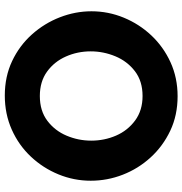

<svg xmlns="http://www.w3.org/2000/svg" viewBox="0 -754 760 800"><g transform="rotate(-90 380.0 -354.0)"><path d="M379 6Q300 6 235.5 -24.5Q171 -55 124 -106.5Q77 -158 52 -222.5Q27 -287 27 -356Q27 -426 53.5 -490.5Q80 -555 127.5 -605.5Q175 -656 240 -685Q305 -714 382 -714Q461 -714 525.5 -683.5Q590 -653 636.5 -601Q683 -549 708 -484.5Q733 -420 733 -353Q733 -283 706.5 -218.5Q680 -154 632.5 -103.5Q585 -53 520.5 -23.5Q456 6 379 6ZM194 -354Q194 -299 215 -250.5Q236 -202 278 -171Q320 -140 380 -140Q442 -140 483.5 -172Q525 -204 545.5 -253.5Q566 -303 566 -356Q566 -411 544.5 -459.5Q523 -508 481.5 -538Q440 -568 380 -568Q318 -568 276.5 -536.5Q235 -505 214.5 -456Q194 -407 194 -354Z"/></g></svg>

Font: Raleway ExtraBold
Style: Regular
Weight: 800
Designer: Matt McInerney, Pablo Impallari, Rodrigo Fuenzalida
Foundry: Matt McInerney, Pablo Impallari, Rodrigo Fuenzalida
Version: Version 4.026